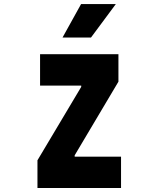

<svg xmlns="http://www.w3.org/2000/svg" viewBox="-20 -937 707 957"><path d="M291.7 -750 384.1 -916.7H557.3L433.6 -750ZM179.7 -510.4V-666.7H570.3V-529.9L352.2 -162.8V-156.2H583.3V0H166.7V-138L384.8 -503.9V-510.4Z"/></svg>

Font: Monoid
Style: Bold
Weight: 700
Width: 4
Designer: Andreas Larsen (@larsenwork)
Version: Version 0.61